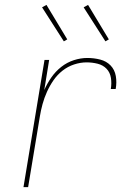

<svg xmlns="http://www.w3.org/2000/svg" viewBox="-20 -765 540 785"><path d="M76 0 162 -520H181L161 -397Q173 -424 190 -448.5Q207 -473 230.5 -491.5Q254 -510 282 -519Q310 -528 337 -528Q364 -528 389.5 -521.5Q415 -515 432 -497.5Q449 -480 453.5 -454Q458 -428 453 -401H433Q437 -424 433.5 -446.5Q430 -469 415.5 -484Q401 -499 379 -504.5Q357 -510 334 -510Q309 -510 283 -501.5Q257 -493 235.5 -476Q214 -459 198.5 -436.5Q183 -414 172 -389.5Q161 -365 154 -339.5Q147 -314 143 -289L95 0ZM411 -596 322 -735 340 -745 425 -604ZM241 -596 152 -735 170 -745 255 -604Z"/></svg>

Font: Iosevka SS04 Thin
Style: Italic
Weight: 100
Italic angle: -9°
Monospace: yes
Designer: Belleve Invis
Foundry: Belleve Invis
Version: Version 19.0.0; ttfautohint (v1.8.4)